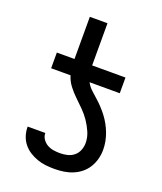

<svg xmlns="http://www.w3.org/2000/svg" viewBox="-138 -824 775 920"><g transform="rotate(20 250.0 -363.5)"><path d="M249 8Q226 8 204 5.5Q182 3 161 -4.5Q140 -12 121 -24Q102 -36 88 -53.5Q74 -71 67 -92.5Q60 -114 60 -136V-139H150V-138Q150 -121 160 -107Q170 -93 184.5 -85Q199 -77 215.5 -74.5Q232 -72 249 -72Q268 -72 286.5 -76.5Q305 -81 319.5 -93Q334 -105 341 -123Q348 -141 348 -159Q348 -188 336.5 -214.5Q325 -241 309 -264.5Q293 -288 273 -308Q253 -328 232.5 -347.5Q212 -367 194.5 -390Q177 -413 169 -440H70V-520H160V-735H250V-520H420V-440H266Q276 -421 291.5 -406.5Q307 -392 323 -378Q339 -364 353.5 -348.5Q368 -333 381 -316Q394 -299 404.5 -280Q415 -261 422.5 -241Q430 -221 434 -200Q438 -179 438 -158Q438 -134 432 -111Q426 -88 413.5 -67.5Q401 -47 382.5 -32Q364 -17 342 -8Q320 1 296.5 4.5Q273 8 249 8Z"/></g></svg>

Font: Iosevka Medium
Style: Regular
Weight: 500
Monospace: yes
Designer: Belleve Invis
Foundry: Belleve Invis
Version: Version 32.5.0; ttfautohint (v1.8.4)